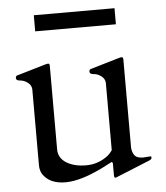

<svg xmlns="http://www.w3.org/2000/svg" viewBox="-49 -690 648 749"><g transform="rotate(-5 274.5 -316.0)"><path d="M368 -43Q366 -51 362 -48.5Q358 -46 330 -32Q239 14 178 14Q117 14 90 -25Q80 -40 80 -62V-359Q79 -374 67 -384Q52 -396 36 -397Q20 -398 20 -407.5Q20 -417 27 -418L139 -451Q145 -453 150.5 -453Q156 -453 156 -444V-117Q156 -83 186.5 -64Q217 -45 264 -45Q311 -45 349 -74Q360 -83 368 -95V-359Q367 -374 355 -384Q340 -396 324 -397Q308 -398 308 -407.5Q308 -417 315 -418L427 -451Q433 -453 438.5 -453Q444 -453 444 -443V-96Q447 -75 456.5 -65.5Q466 -56 488 -56L517 -58Q520 -58 520 -52.5Q520 -47 512 -43L382 10Q376 13 372 13Q368 13 368 1ZM111 -646H427V-583H111Z"/></g></svg>

Font: Cardo
Style: Regular
Weight: 400
Designer: David J. Perry
Foundry: David J. Perry
Version: Version 1.0451